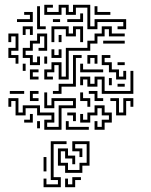

<svg xmlns="http://www.w3.org/2000/svg" viewBox="-20 -526 630 802"><path d="M345 -404V-494H297V-464H255V-494H237V-464H165V-506H201V-494H177V-476H225V-506H267V-476H285V-506H357V-416H375V-446H507V-404H471V-416H495V-434H387V-404ZM135 -404V-500H147V-416H171V-404ZM375 -464V-500H387V-476H441V-464ZM51 -434V-446H105V-464H81V-476H117V-434ZM261 -434V-446H315V-470H327V-434ZM201 -434V-446H231V-434ZM75 -380V-416H117V-380H105V-404H87V-380ZM165 -194V-236H195V-266H237V-206H255V-326H345V-356H375V-386H405V-416H447V-386H501V-374H435V-404H417V-374H387V-344H357V-314H267V-194H225V-254H207V-224H177V-206H201V-194ZM195 -350V-416H267V-386H285V-416H327V-350H315V-404H297V-374H255V-404H207V-350ZM45 -260V-284H15V-326H45V-374H27V-350H15V-386H57V-314H27V-296H57V-260ZM105 -254V-284H75V-326H105V-356H135V-386H177V-314H141V-326H165V-374H147V-344H117V-314H87V-296H117V-266H135V-290H147V-254ZM225 -350V-380H237V-350ZM411 -344V-356H501V-344ZM195 -284V-320H207V-296H225V-320H237V-284ZM465 -194V-224H435V-254H405V-296H441V-284H417V-266H447V-236H477V-206H495V-230H507V-194ZM201 -134V-146H225V-176H285V-296H321V-284H297V-164H237V-134ZM345 -260V-296H387V-260H375V-284H357V-260ZM165 -260V-290H177V-260ZM471 -254V-266H501V-254ZM75 -230V-260H87V-230ZM315 -224V-260H327V-236H411V-224ZM105 -194V-236H141V-224H117V-206H141V-194ZM405 -134V-194H387V-164H345V-194H327V-170H315V-206H357V-176H375V-206H417V-146H525V-230H537V-134ZM435 -170V-200H447V-170ZM471 -164V-176H501V-164ZM21 -134V-146H81V-134ZM105 -104V-146H141V-134H117V-116H141V-104ZM375 -104V-134H351V-146H387V-116H411V-104ZM165 16V-26H195V-44H135V-74H87V-44H45V-104H27V-80H15V-116H57V-56H75V-86H147V-56H207V-14H177V4H225V-86H285V-104H207V-74H165V-140H177V-86H195V-116H297V-74H237V16ZM345 -80V-104H315V-140H327V-116H357V-80ZM465 -44V-104H441V-116H477V-56H495V-116H537V-80H525V-104H507V-44ZM375 16V-20H387V4H405V-26H435V-44H405V-74H387V-44H357V-14H315V-50H327V-26H345V-56H375V-86H417V-56H447V-14H417V16ZM285 -20V-44H261V-56H297V-20ZM81 -14V-26H105V-50H117V-14ZM135 10V-20H147V10ZM255 16V-20H267V4H351V16ZM162 256V220H174V244H222V226H192V64H258V76H204V214H234V256ZM252 196V166H222V94H264V124H294V160H282V136H252V106H234V154H264V184H312V154H342V76H294V94H324V130H312V106H282V64H354V166H324V196ZM162 190V130H174V190ZM252 256V220H264V244H282V214H318V226H294V256Z"/></svg>

Font: Rubik Maze
Style: Regular
Weight: 400
Designer: Hubert and Fischer, NaN
Foundry: Hubert and Fischer, NaN
Version: Version 2.200